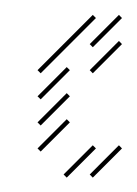

<svg xmlns="http://www.w3.org/2000/svg" viewBox="-20 -239 187 263"><path d="M71.4 4.3 111.4 -35.7 107.1 -40 67.1 0ZM35.7 -31.4 75.7 -71.4 71.4 -75.7 31.4 -35.7ZM35.7 -67.1 75.7 -107.1 71.4 -111.4 31.4 -71.4ZM35.7 -102.9 75.7 -142.9 71.4 -147.1 31.4 -107.1ZM35.7 -138.6 111.4 -214.3 107.1 -218.6 31.4 -142.9ZM107.1 -174.3 147.1 -214.3 142.9 -218.6 102.9 -178.6ZM107.1 -138.6 147.1 -178.6 142.9 -182.9 102.9 -142.9ZM107.1 4.3 147.1 -35.7 142.9 -40 102.9 0Z"/></svg>

Font: Gossip Low Needlepoint
Style: Regular
Weight: 100
Width: 3
Designer: Deborah Khodanovich
Version: Version 1.001;Glyphs 3.3.1 (3343)